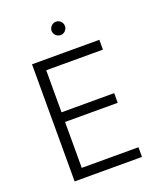

<svg xmlns="http://www.w3.org/2000/svg" viewBox="-163 -1016 942 1120"><g transform="rotate(-20 308.0 -456.5)"><path d="M104 -727H522V-666H170V-405H497V-345H170V-60H522V0H104ZM278 -871Q278 -888 290.5 -900.5Q303 -913 320 -913Q337 -913 349 -900.5Q361 -888 361 -871Q361 -855 349 -842.5Q337 -830 320 -830Q303 -830 290.5 -842Q278 -854 278 -871Z"/></g></svg>

Font: 寒蝉端黑体 Light
Style: Regular
Weight: 300
Designer: ChillDuanSans {Warren2060}; 
Source Han Sans {Ryoko NISHIZUKA 西塚涼子 (kana, bopomofo & ideographs); Paul D. Hunt (Latin, G
Foundry: ChillType&Adobe
Version: Version 1.300;Glyphs 3.3 (3306)